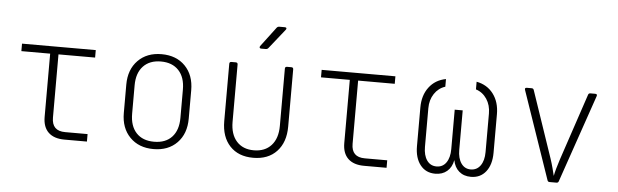

<svg xmlns="http://www.w3.org/2000/svg" viewBox="-49 -962 3699 1149"><g transform="rotate(5 1800.0 -387.5)"><path d="M365 0Q302 0 268.5 -32Q235 -64 235 -125V-505H62V-550H505V-505H285V-125Q285 -45 365 -45H500V0Z M900 10Q812 10 758.5 -44.5Q705 -99 705 -190V-360Q705 -451 758.5 -505.5Q812 -560 900 -560Q989 -560 1042 -505.5Q1095 -451 1095 -360V-190Q1095 -99 1042 -44.5Q989 10 900 10ZM900 -34Q969 -34 1007 -75Q1045 -116 1045 -190V-360Q1045 -434 1006.5 -475Q968 -516 900 -516Q832 -516 793.5 -475Q755 -434 755 -360V-190Q755 -116 793 -75Q831 -34 900 -34Z M1499 10Q1410 10 1359 -44.5Q1308 -99 1308 -194V-538Q1308 -550 1320 -550H1346Q1358 -550 1358 -538V-194Q1358 -119 1395.5 -77Q1433 -35 1499 -35Q1566 -35 1604 -77Q1642 -119 1642 -194V-538Q1642 -550 1654 -550H1680Q1692 -550 1692 -538V-194Q1692 -100 1640.5 -45Q1589 10 1499 10ZM1490 -645Q1483 -645 1481 -649.5Q1479 -654 1483 -660L1572 -778Q1578 -785 1587 -785H1620Q1628 -785 1630 -780.5Q1632 -776 1627 -770L1533 -652Q1527 -645 1518 -645Z M2165 0Q2102 0 2068.5 -32Q2035 -64 2035 -125V-505H1862V-550H2305V-505H2085V-125Q2085 -45 2165 -45H2300V0Z M2593 10Q2536 10 2503 -32Q2470 -74 2470 -145V-377Q2470 -450 2507 -499Q2544 -548 2608 -560V-514Q2567 -501 2542.5 -464Q2518 -427 2518 -377V-145Q2518 -94 2539 -64Q2560 -34 2597 -34Q2634 -34 2655 -64Q2676 -94 2676 -145V-382H2724V-145Q2724 -94 2745 -64Q2766 -34 2802 -34Q2839 -34 2860.5 -64Q2882 -94 2882 -145V-377Q2882 -427 2857.5 -464Q2833 -501 2792 -514V-560Q2856 -548 2893 -499Q2930 -450 2930 -377V-145Q2930 -74 2897 -32Q2864 10 2807 10Q2764 10 2736 -14Q2708 -38 2700 -81Q2692 -38 2664 -14Q2636 10 2593 10Z M3279 0Q3269 0 3266 -10L3085 -536Q3080 -550 3095 -550H3124Q3134 -550 3137 -540L3273 -140Q3282 -113 3289.5 -84.5Q3297 -56 3301 -39Q3304 -56 3312 -84.5Q3320 -113 3329 -140L3463 -540Q3466 -550 3476 -550H3505Q3520 -550 3515 -536L3334 -10Q3331 0 3321 0Z"/></g></svg>

Font: Pitagon Sans Mono Thin
Style: Regular
Weight: 100
Monospace: yes
Designer: Travis Tran
Foundry: Pitagon
Version: Version 1.001; ttfautohint (v1.8.4.7-5d5b);gftools[0.9.26]